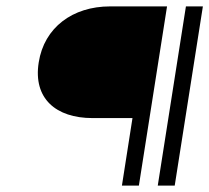

<svg xmlns="http://www.w3.org/2000/svg" viewBox="-20 -590 654 600"><path d="M101 -395C83 -282 155 -221 269 -221H394L361 -10H414L502 -570H324C207 -570 118 -504 101 -395ZM473 -10H526L614 -570H561Z"/></svg>

Font: Charger Sport
Style: ExLitObl
Weight: 200
Designer: Jasper
Foundry: Cannot Into Space Fonts
Version: Version 1.1